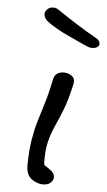

<svg xmlns="http://www.w3.org/2000/svg" viewBox="-20 -503 284 509"><path d="M97 -14Q81 -14 65.5 -26.5Q50 -39 53 -67Q57 -106 64 -133Q71 -160 80 -182.5Q89 -205 99.5 -231Q110 -257 121 -294Q127 -311 146 -311Q159 -311 169 -303Q179 -295 175 -281Q162 -239 149 -213Q136 -187 125 -167.5Q114 -148 106.5 -125.5Q99 -103 97 -68Q97 -65 110 -55.5Q123 -46 123 -34Q123 -25 113 -18Q108 -14 97 -14ZM230 -376Q229 -376 223 -376Q217 -376 200 -386Q188 -393 159 -409.5Q130 -426 108 -445Q98 -454 98 -465Q98 -471 104 -477Q110 -483 118 -483Q122 -483 125.5 -482.5Q129 -482 134 -478Q160 -457 185.5 -437.5Q211 -418 232 -404Q240 -399 242 -394Q244 -389 244 -387Q244 -383 239.5 -379.5Q235 -376 230 -376Z"/></svg>

Font: Grape Nuts
Style: Regular
Weight: 400
Designer: Robert E. Leuschke
Foundry: Robert E. Leuschke
Version: Version 1.010; ttfautohint (v1.8.3)